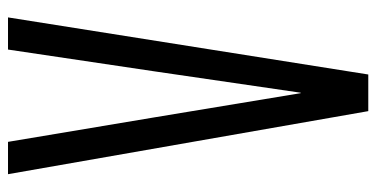

<svg xmlns="http://www.w3.org/2000/svg" viewBox="-240 -658 899 458"><g transform="rotate(-90 209.0 -429.5)"><path d="M172.4 0 22 -859.4H99.1L157.2 -512.2L215.3 -161.1H216.3L267.6 -512.2L319.3 -859.4H396L259.8 0Z"/></g></svg>

Font: Antonio ExtraLight
Style: Regular
Weight: 250
Designer: Vernon Adams
Foundry: Vernon Adams
Version: Version 1.002